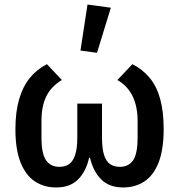

<svg xmlns="http://www.w3.org/2000/svg" viewBox="-20 -815 791 847"><path d="M430 -358V-208Q430 -160 439 -131.5Q448 -103 465.5 -91Q483 -79 509 -79Q547 -79 567 -107.5Q587 -136 587 -208V-282Q587 -344 565.5 -389.5Q544 -435 498 -462L564 -532Q609 -509 640 -472Q671 -435 686.5 -379Q702 -323 702 -245Q702 -156 680 -99Q658 -42 617.5 -15Q577 12 523 12Q462 12 426.5 -23.5Q391 -59 377 -119H373Q360 -59 324.5 -23.5Q289 12 228 12Q174 12 133.5 -15Q93 -42 70.5 -99Q48 -156 48 -245Q48 -320 64 -376Q80 -432 111 -470.5Q142 -509 187 -532L253 -462Q206 -434 184.5 -390.5Q163 -347 163 -282V-208Q163 -136 183.5 -107.5Q204 -79 242 -79Q268 -79 285 -91Q302 -103 311.5 -131.5Q321 -160 321 -208V-358ZM469 -781 408 -582 335 -592 366 -795Z"/></svg>

Font: IBM Plex Sans Medium
Style: Regular
Weight: 500
Designer: Mike Abbink, Paul van der Laan, Pieter van Rosmalen
Foundry: Bold Monday
Version: Version 3.201